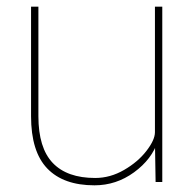

<svg xmlns="http://www.w3.org/2000/svg" viewBox="-20 -545 578 575"><path d="M73 -197V-525H95V-197Q95 -102 138 -57Q181 -12 265 -12Q310 -12 351.5 -36Q393 -60 418.5 -93Q444 -126 444 -149V-525H466V0H446L444 -121L453 -123Q435 -68 381.5 -29Q328 10 263 10Q170 10 121.5 -40.5Q73 -91 73 -197Z"/></svg>

Font: Easer Grotesk Variable
Style: Regular
Weight: 400
Designer: Boardeaser, Bonnie Shaver-Troup, Thomas Jockin
Foundry: Lexend
Version: Version 1.001;Glyphs 3.1.2 (3151)